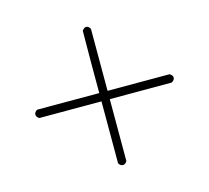

<svg xmlns="http://www.w3.org/2000/svg" viewBox="-97 -697 973 893"><g transform="rotate(-15 389.0 -250.5)"><path d="M70 -270H369V-420L370 -570Q380 -583 389 -583Q402 -583 409 -568V-270H707Q722 -262 722 -250Q722 -238 707 -230H409V68Q401 82 389 82Q377 82 369 68V-230H70Q56 -238 56 -250Q56 -262 70 -270Z"/></g></svg>

Font: KaTeX_Main
Style: Regular
Weight: 400
Version: Version